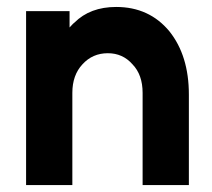

<svg xmlns="http://www.w3.org/2000/svg" viewBox="-20 -532 610 552"><path d="M523 0V-260Q523 -316 509 -361.5Q495 -407 467 -442Q409 -512 314 -512Q239 -512 194 -467Q190 -464 187 -460.5Q184 -457 180 -453V-500H55V0H188V-265Q188 -316 217 -347Q246 -379 290 -379Q333 -379 361 -347Q390 -317 390 -265V0Z"/></svg>

Font: Unageo
Style: Bold
Weight: 700
Designer: Richard Sepsi
Foundry: Richard Sepsi
Version: Version 2.000